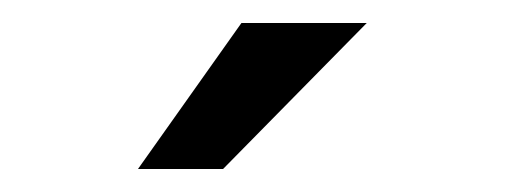

<svg xmlns="http://www.w3.org/2000/svg" viewBox="-20 -700 439 167"><path d="M190 -680H299L174 -553H100Z"/></svg>

Font: Play
Style: Regular
Weight: 400
Designer: Jonas Hecksher (Cyrillic expansion: Cyreal)
Foundry: Jonas Hecksher, Playtype, e-types AS
Version: Version 2.101; ttfautohint (v1.5.65-e2d9)